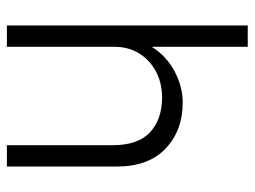

<svg xmlns="http://www.w3.org/2000/svg" viewBox="-111 -629 740 558"><g transform="rotate(90 259.0 -350.0)"><path d="M402 -307Q402 -382 364 -416.5Q326 -451 263 -451Q221 -451 187.5 -433Q154 -415 135 -384Q116 -353 116 -313V0H54V-700H116V-421Q143 -464 187.5 -487.5Q232 -511 278 -511Q359 -511 411.5 -461.5Q464 -412 464 -319V0H402Z"/></g></svg>

Font: Overused Grotesk Book
Style: Regular
Weight: 350
Version: Version 0.003